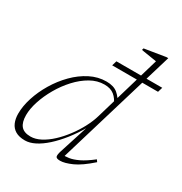

<svg xmlns="http://www.w3.org/2000/svg" viewBox="-170 -846 930 981"><g transform="rotate(30 294.5 -355.0)"><path d="M419.5 -372Q406 -405.5 384 -423.2Q362 -441 326 -441Q284 -441 244.5 -418.5Q205 -396 170.8 -358.8Q136.5 -321.5 110.8 -276.8Q85 -232 70.5 -187.2Q56 -142.5 56 -105.5Q56 -63.5 73.5 -42.5Q91 -21.5 130 -21.5Q158.5 -21.5 189 -37.5Q219.5 -53.5 249 -81Q278.5 -108.5 304.2 -142.8Q330 -177 349.5 -214Q369 -251 379 -285.5L493.5 -675Q489 -676 482.5 -677Q476 -678 468.2 -679.2Q460.5 -680.5 452 -681.8Q443.5 -683 435 -684.5Q426.5 -686 418 -687.2Q409.5 -688.5 402.5 -690L405.5 -700.5L529 -720.5H540L327 -10L316 -23.5Q333.5 -22 356.2 -25.2Q379 -28.5 410 -43.2Q441 -58 482.5 -90.5L491 -78.5Q433 -27 391 -8.5Q349 10 323 10Q300.5 10 297.5 0.5Q294.5 -9 302 -33L358 -208H360Q331.5 -158.5 299.8 -118.5Q268 -78.5 236 -49.8Q204 -21 173.2 -5.5Q142.5 10 115 10Q80.5 10 59 -2.8Q37.5 -15.5 27.5 -38.8Q17.5 -62 17.5 -92Q17.5 -136.5 33.5 -186.5Q49.5 -236.5 78.5 -285Q107.5 -333.5 146.5 -373Q185.5 -412.5 231.5 -436Q277.5 -459.5 327 -459.5Q370 -459.5 394.2 -439Q418.5 -418.5 433.5 -385ZM310 -545.5 318.5 -574H589L580.5 -545.5Z"/></g></svg>

Font: Newsreader ExtraLight
Style: Italic
Weight: 250
Italic angle: -17°
Designer: Hugues Gentile
Foundry: Production Type
Version: Version 1.003